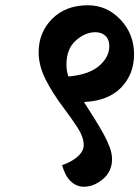

<svg xmlns="http://www.w3.org/2000/svg" viewBox="-20 -645 528 728"><path d="M488.3 -439Q488.3 -363.3 439 -312.7Q389.6 -262.2 298.3 -258.3Q314.9 -232.4 337.2 -197Q359.4 -161.6 376 -130.9Q388.7 -106.9 396.7 -84.7Q404.8 -62.5 404.8 -41.5Q404.8 5.4 370.1 34.2Q335.4 63 298.8 63Q269.5 63 248 42.2Q226.6 21.5 215.3 -19Q249.5 -29.8 273.4 -50.5Q297.4 -71.3 297.4 -94.7Q297.4 -125 274.2 -160.9Q251 -196.8 223.1 -233.4Q177.2 -294.4 151.9 -345.9Q126.5 -397.5 126.5 -446.8Q126.5 -522 177.7 -573.5Q229 -625 313 -625Q385.3 -625 436.8 -570.6Q488.3 -516.1 488.3 -439ZM394.5 -470.2Q394.5 -495.1 379.9 -509Q365.2 -522.9 341.3 -522.9Q303.2 -522.9 267.6 -491.5Q231.9 -460 231.9 -399.9Q231.9 -388.2 233.9 -376.2Q235.8 -364.3 239.3 -355Q317.4 -361.8 356 -395.3Q394.5 -428.7 394.5 -470.2Z"/></svg>

Font: Sitara
Style: Bold Italic
Weight: 700
Italic angle: -11°
Designer: Neelakash Kshetrimayum
Foundry: Neelakash Kshetrimayum
Version: Version 1.000;PS Version 1.000;PS 1.0;hotconv 1.;hotconv 1.0